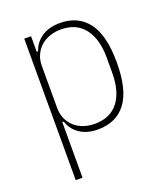

<svg xmlns="http://www.w3.org/2000/svg" viewBox="-133 -612 780 903"><g transform="rotate(-20 256.5 -160.0)"><path d="M90 -508H124V-430H131Q145 -472 181.5 -496Q218 -520 272 -520Q363 -520 412 -455Q461 -390 461 -254Q461 -118 412 -53Q363 12 271 12Q217 12 181 -12Q145 -36 131 -78H124V200H90ZM266 -18Q343 -18 383.5 -70Q424 -122 424 -216V-292Q424 -385 383.5 -437.5Q343 -490 266 -490Q236 -490 210 -481Q184 -472 165 -455Q146 -438 135 -414Q124 -390 124 -359V-150Q124 -119 135 -94.5Q146 -70 165 -53Q184 -36 210 -27Q236 -18 266 -18Z"/></g></svg>

Font: IBM Plex Sans Condensed ExtraLight
Style: Regular
Weight: 200
Width: 3
Designer: Mike Abbink, Paul van der Laan, Pieter van Rosmalen
Foundry: Bold Monday
Version: Version 1.3